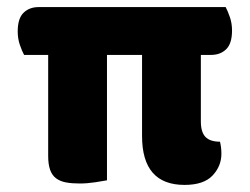

<svg xmlns="http://www.w3.org/2000/svg" viewBox="-20 -510 705 542"><path d="M48 -355Q42 -366 36 -383.5Q30 -401 30 -421Q30 -458 46.5 -474Q63 -490 89 -490H617Q623 -479 629 -461.5Q635 -444 635 -424Q635 -387 618.5 -371Q602 -355 576 -355H547V-167Q547 -137 560 -123.5Q573 -110 601 -110Q605 -94 605 -76Q605 -41 580 -14.5Q555 12 501 12Q381 12 381 -126V-355H282V-1Q272 1 249 4.5Q226 8 205 8Q183 8 166.5 5Q150 2 138.5 -6.5Q127 -15 121.5 -30.5Q116 -46 116 -70V-355Z"/></svg>

Font: BALOOCHETTANREGULAR
Style: Book
Weight: 400
Designer: Maithili Shingre and Ek Type
Foundry: Ek Type
Version: Version 1.100;PS 1.000;hotconv 1.0.88;makeotf.lib2.5.647800;